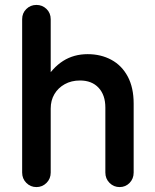

<svg xmlns="http://www.w3.org/2000/svg" viewBox="-20 -750 628 780"><path d="M128 10Q104 10 87 -7Q70 -24 70 -49V-672Q70 -697 87 -713.5Q104 -730 128 -730Q152 -730 169 -713.5Q186 -697 186 -672V-404L160 -419Q193 -475 236.5 -502.5Q280 -530 336 -530Q390 -530 432.5 -507Q475 -484 499 -439Q523 -394 523 -329V-49Q523 -24 506.5 -7Q490 10 466 10Q442 10 425 -7Q408 -24 408 -49V-313Q408 -364 380.5 -393.5Q353 -423 305 -423Q270 -423 243 -408Q216 -393 201 -367.5Q186 -342 186 -309V-49Q186 -24 169 -7Q152 10 128 10Z"/></svg>

Font: National Park SemiBold
Style: Regular
Weight: 600
Designer: Andrea Herstowski, Ben Hoepner
Version: Version 1.009